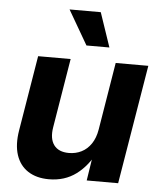

<svg xmlns="http://www.w3.org/2000/svg" viewBox="-54 -795 710 850"><g transform="rotate(5 301.5 -369.5)"><path d="M194.8 9.3Q139.6 9.3 102.1 -14.9Q64.5 -39.1 49.3 -85Q34.2 -130.9 44.9 -195.3L100.1 -529.3H244.6L193.8 -221.2Q185.5 -170.4 206.3 -142.3Q227.1 -114.3 272.9 -114.3Q303.2 -114.3 328.6 -127Q354 -139.6 371.6 -165.5Q389.2 -191.4 395.5 -229.5L444.8 -529.3H589.8L502 0H362.3L383.3 -135.3H400.9Q366.7 -66.4 315.7 -28.6Q264.6 9.3 194.8 9.3ZM309.1 -595.2 220.7 -747.6H359.4L411.1 -595.2Z"/></g></svg>

Font: Inter 24pt
Style: Bold Italic
Weight: 700
Italic angle: -9.3988°
Version: Version 4.001;git-66647c0bb